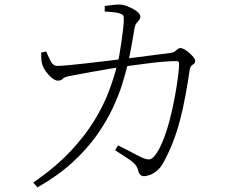

<svg xmlns="http://www.w3.org/2000/svg" viewBox="-20 -776 1040 836"><path d="M606 -9Q598 -9 591.5 -14.5Q585 -20 582 -33Q577 -52 563.5 -65Q550 -78 529 -91Q508 -104 481 -122L494 -143Q512 -134 533.5 -123Q555 -112 573 -102.5Q591 -93 600 -89Q620 -81 630.5 -82Q641 -83 652 -96Q672 -120 689 -162Q706 -204 719 -254Q732 -304 741 -353Q750 -402 755 -441Q760 -480 760 -499Q760 -510 748 -510Q726 -510 694 -507.5Q662 -505 627.5 -500.5Q593 -496 562.5 -492Q532 -488 511 -485Q486 -481 451.5 -475.5Q417 -470 382.5 -463.5Q348 -457 320.5 -452Q293 -447 282 -445Q259 -440 252.5 -432.5Q246 -425 232 -425Q220 -425 205.5 -437Q191 -449 180 -464.5Q169 -480 166 -489Q161 -502 160 -518Q159 -534 159 -547L181 -552Q189 -533 200 -511Q211 -489 230 -489Q246 -489 282.5 -492.5Q319 -496 367.5 -501.5Q416 -507 468.5 -513.5Q521 -520 571 -526Q621 -532 660.5 -537.5Q700 -543 720 -545Q734 -547 741 -552Q748 -557 753.5 -562Q759 -567 766 -567Q772 -567 783 -561Q794 -555 804.5 -545.5Q815 -536 822.5 -527Q830 -518 830 -512Q830 -503 825 -499Q820 -495 814 -490Q808 -485 806 -472Q797 -412 787 -357.5Q777 -303 764 -253.5Q751 -204 733.5 -158.5Q716 -113 693 -71Q682 -49 666 -35Q650 -21 634.5 -15Q619 -9 606 -9ZM125 19Q223 -49 287 -117.5Q351 -186 391 -251.5Q431 -317 453.5 -377Q476 -437 489 -488Q494 -505 499 -532.5Q504 -560 508.5 -591.5Q513 -623 516 -649.5Q519 -676 519 -689Q520 -703 516.5 -708.5Q513 -714 500 -718Q487 -722 468 -723.5Q449 -725 436 -726V-750Q451 -752 471 -754.5Q491 -757 503 -756Q515 -756 530 -750.5Q545 -745 559 -737.5Q573 -730 582 -721Q591 -712 591 -704Q591 -695 586 -689.5Q581 -684 574.5 -675.5Q568 -667 565 -649Q562 -631 557 -601.5Q552 -572 546 -542Q540 -512 535 -492Q527 -458 512 -409.5Q497 -361 470 -303.5Q443 -246 400 -185.5Q357 -125 294 -67.5Q231 -10 143 40Z"/></svg>

Font: Noto Serif SC ExtraLight ExtraLight
Style: Regular
Weight: 250
Version: Version 2.002-H1;hotconv 1.1.0;makeotfexe 2.6.0